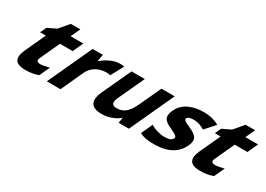

<svg xmlns="http://www.w3.org/2000/svg" viewBox="-5 -1354 2850 2057"><g transform="rotate(30 1420.0 -326.0)"><path d="M463 -419H620L678 -546H521L575 -662H457L358 -545L251 -494L217 -419H288L174 -172C120 -54 146 10 281 10C338 10 390 2 436 -16L440 -18L498 -144L488 -141C445 -130 413 -124 388 -124C349 -124 335 -141 351 -176Z M920 -546H794L542 0H711L837 -275C875 -358 957 -402 1050 -402C1066 -402 1082 -400 1091 -397L1097 -395L1181 -550L1175 -552C1163 -555 1146 -556 1126 -556C1048 -556 964 -510 904 -458Z M1293 -231 1439 -546H1275L1111 -192C1051 -63 1088 10 1223 10C1305 10 1384 -19 1442 -68L1430 0H1557L1809 -546H1645L1527 -291C1479 -186 1430 -124 1332 -124C1266 -124 1261 -163 1293 -231Z M2249 -389 2356 -509 2350 -512C2301 -541 2240 -556 2168 -556C2040 -556 1918 -515 1866 -402C1838 -340 1841 -304 1868 -276C1883 -261 1905 -245 1942 -229C1967 -217 1988 -207 2003 -198C2018 -190 2025 -181 2030 -175C2034 -170 2033 -162 2029 -152C2017 -128 1989 -114 1931 -114C1865 -114 1801 -137 1766 -159L1757 -164L1693 -25L1696 -23C1740 0 1786 10 1870 10C2017 10 2140 -36 2200 -164C2228 -224 2222 -260 2195 -287C2180 -302 2156 -318 2118 -335C2075 -353 2050 -367 2040 -376C2030 -385 2028 -393 2032 -403C2040 -419 2063 -431 2110 -431C2172 -431 2206 -413 2243 -392Z M2625 -419H2782L2840 -546H2683L2737 -662H2619L2520 -545L2413 -494L2379 -419H2450L2336 -172C2282 -54 2308 10 2443 10C2500 10 2552 2 2598 -16L2602 -18L2660 -144L2650 -141C2607 -130 2575 -124 2550 -124C2511 -124 2497 -141 2513 -176Z"/></g></svg>

Font: Passageway
Style: BdSuIt
Weight: 700
Foundry: Ascender Corporation
Version: Version 1.11